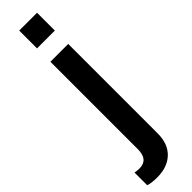

<svg xmlns="http://www.w3.org/2000/svg" viewBox="-364 -821 953 953"><g transform="rotate(-45 113.0 -344.0)"><path d="M73.2 -843.8H198.2V-718.8H73.2ZM42 156.2Q1 156.2 -20.5 147.9V59.1Q-3.4 62.5 10.7 62.5Q73.2 62.5 73.2 -10.3V-625H198.2V3.4Q198.2 76.2 156.2 116.2Q114.3 156.2 42 156.2Z"/></g></svg>

Font: Oswald
Style: Book
Weight: 400
Designer: vernon adams
Foundry: vernon adams
Version: Version 1.000